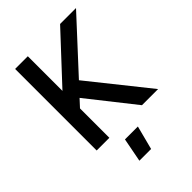

<svg xmlns="http://www.w3.org/2000/svg" viewBox="-281 -887 1262 1262"><g transform="rotate(-45 350.5 -256.0)"><path d="M100 0ZM265 -324 218 -273V0H100V-758H218V-436L518 -758H666L344 -409L671 0H521ZM283 80H403L360 246H251Z"/></g></svg>

Font: Biryani SemiBold
Style: Regular
Weight: 600
Designer: Dan Reynolds and Mathieu Réguer
Foundry: Dan Reynolds and Mathieu Réguer
Version: Version 1.004; ttfautohint (v1.1) -l 5 -r 5 -G 72 -x 0 -D la